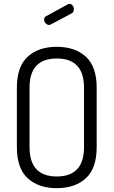

<svg xmlns="http://www.w3.org/2000/svg" viewBox="-20 -975 592 1001"><path d="M353 -905 246 -848Q242 -845 236 -845Q226 -845 218 -853.5Q210 -862 210 -873Q210 -886 221 -891L333 -952Q336 -955 341 -955Q352 -955 358.5 -946.5Q365 -938 365 -927Q365 -911 353 -905ZM68 -208V-518Q68 -628 124.5 -679.5Q181 -731 276 -731Q371 -731 427.5 -679.5Q484 -628 484 -518V-208Q484 -97 427.5 -45.5Q371 6 276 6Q181 6 124.5 -45.5Q68 -97 68 -208ZM418 -208V-518Q418 -670 276 -670Q134 -670 134 -518V-208Q134 -55 276 -55Q418 -55 418 -208Z"/></svg>

Font: Dosis
Style: Regular
Weight: 400
Designer: Edgar Tolentino, Pablo Impallari, Igino Marini
Foundry: Edgar Tolentino, Pablo Impallari, Igino Marini
Version: Version 1.007